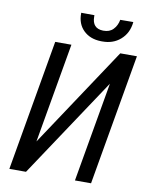

<svg xmlns="http://www.w3.org/2000/svg" viewBox="-96 -957 796 1026"><g transform="rotate(10 302.5 -444.0)"><path d="M503.4 -710.9H593.8L470.2 0H382.8L477.1 -541.5L117.2 0H26.9L150.4 -710.9H238.3L144 -169.4ZM543 -887.7Q537.1 -826.7 495.1 -790.5Q455.6 -756.3 397.5 -756.8Q394.5 -756.8 391.1 -756.8Q331.1 -757.8 294.9 -793.5Q259.8 -828.1 260.3 -885.3Q260.3 -886.7 260.3 -888.2L332 -887.7Q332 -883.8 332 -880.4Q332 -815.9 391.6 -814.5Q392.6 -814.5 393.1 -814.5Q426.8 -814 446.3 -834.5Q466.3 -855 472.2 -887.2Z"/></g></svg>

Font: MAUL Condensed Italic
Style: Condenced Regular Italic
Weight: 400
Italic angle: -12°
Designer: MAUL
Version: Version 1.0; 2020; ttfautohint (v1.8.3)